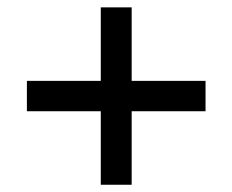

<svg xmlns="http://www.w3.org/2000/svg" viewBox="-20 -537 628 519"><path d="M535.6 -236.3H335.9V-37.6H252.4V-236.3H52.7V-318.4H252.4V-517.1H335.9V-318.4H535.6Z"/></svg>

Font: Kawthoolei
Style: Bold
Weight: 700
Designer: Moe Zed
Foundry: Moe Zed
Version: Version 1.000;July 10, 2024;FontCreator 14.0.0.2901 32-bit